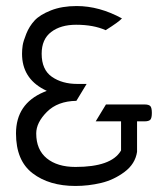

<svg xmlns="http://www.w3.org/2000/svg" viewBox="-20 -610 556 636"><path d="M230 6Q143 6 88 -36Q33 -78 33 -168Q33 -266 125 -305L135 -309L125 -314Q53 -352 53 -432Q53 -445 55 -459Q57 -473 67 -498Q77 -523 94.5 -542Q112 -561 148.5 -575.5Q185 -590 234 -590Q309 -590 384 -549Q373 -537 330 -510Q290 -528 232 -528Q181 -528 149.5 -504Q118 -480 118 -432Q118 -379 152 -355.5Q186 -332 236 -332H267L233 -276Q171 -275 135.5 -239.5Q100 -204 100 -168Q100 -114 135 -85.5Q170 -57 230 -57Q348 -57 380 -110L381 -112V-208H297L331 -264H458Q473 -264 478 -258.5Q483 -253 483 -236Q483 -219 478 -213.5Q473 -208 458 -208H434V-107Q428 -67 392.5 -40.5Q357 -14 315 -4Q273 6 230 6Z"/></svg>

Font: Charger Pro
Style: Lit
Weight: 300
Designer: Jasper
Foundry: Cannot Into Space Fonts
Version: Version 1.09